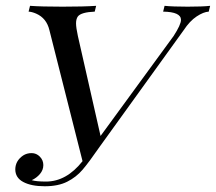

<svg xmlns="http://www.w3.org/2000/svg" viewBox="-20 -628 745 662"><path d="M604 -559.6Q604 -586.9 542.5 -587.9L547.4 -607.9Q576.2 -605 627 -605Q677.7 -605 704.6 -607.9L699.7 -587.9Q681.6 -586.9 658 -571.3Q634.3 -555.7 613.3 -523.9L324.7 -123.5Q286.6 -68.4 264.6 -42.7Q242.7 -17.1 211.7 -1.5Q180.7 14.2 134.3 14.2Q87.9 14.2 60.3 -0.5Q32.7 -15.1 32.7 -44.4Q33.2 -73.7 59.6 -91.8Q72.3 -100.1 88.9 -100.1Q105.5 -100.1 117.4 -87.9Q129.4 -75.7 129.4 -58.8Q129.4 -42 117.9 -28.3Q106.4 -14.6 89.4 -6.8Q104.5 -2 138.7 -2Q209 -2 264.6 -72.3L150.4 -523.9Q140.6 -565.4 104.5 -581.1Q89.8 -587.4 78.6 -587.9L83.5 -607.9Q122.6 -605 195.6 -605Q268.6 -605 311.5 -607.9L306.6 -587.9Q259.8 -585.9 248.5 -571.3Q242.2 -562.5 242.2 -547.6Q242.2 -532.7 248.5 -503.9L326.7 -159.2L578.6 -503.9Q604 -543 604 -559.6Z"/></svg>

Font: PlayfairDisplaySC-Italic
Style: Italic
Weight: 400
Italic angle: -14°
Designer: Claus Eggers Sørensen
Foundry: Claus Eggers Sørensen
Version: Version 1.004;PS 001.004;hotconv 1.0.70;makeotf.lib2.5.58329